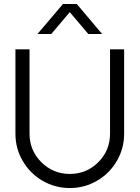

<svg xmlns="http://www.w3.org/2000/svg" viewBox="-20 -948 711 978"><path d="M170.9 -774.9 300.8 -927.7H371.1L500 -774.9H429.7L335.4 -886.2L241.2 -774.9ZM58.6 -267.1V-696.8H130.4V-267.1Q130.4 -182.1 190.4 -122.1Q250.5 -62 335.4 -62Q420.9 -62 480.7 -121.8Q540.5 -181.6 540.5 -267.1V-696.8H612.3V-267.1Q612.3 -191.9 575.2 -128.2Q538.1 -64.5 474.4 -27.3Q410.6 9.8 335.4 9.8Q260.3 9.8 196.5 -27.3Q132.8 -64.5 95.7 -128.2Q58.6 -191.9 58.6 -267.1Z"/></svg>

Font: Basically A Sans Serif
Style: Regular
Weight: 400
Designer: Hyung-Suk Kim
Foundry: Mental Design
Version: 1.000